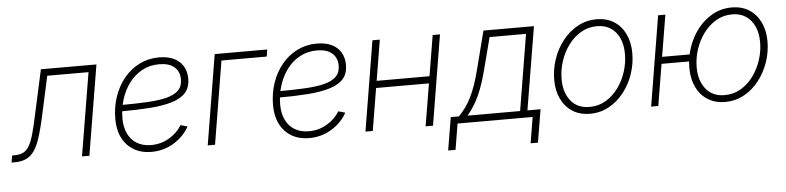

<svg xmlns="http://www.w3.org/2000/svg" viewBox="-82 -765 4659 1138"><g transform="rotate(-5 2247.0 -195.5)"><path d="M-39.1 0 -32.2 -41.5H-18.1Q14.2 -41.5 35.2 -52.5Q56.2 -63.5 70.8 -89.4Q85.4 -115.2 97.9 -160.4Q110.4 -205.6 125 -274.4L182.1 -535.6H512.7L423.8 0H379.9L461.9 -494.1H216.3L166 -263.7Q146.5 -172.4 125.7 -114Q105 -55.7 71.3 -27.8Q37.6 0 -21.5 0Z M793 9.3Q733.4 9.3 689 -16.6Q644.5 -42.5 620.1 -90.1Q595.7 -137.7 595.7 -202.6Q595.7 -274.4 617.2 -336.7Q638.7 -398.9 677.7 -445.8Q716.8 -492.7 769.8 -518.8Q822.8 -544.9 885.7 -544.9Q937.5 -544.9 973.6 -527.6Q1009.8 -510.3 1028.6 -478.5Q1047.4 -446.8 1047.4 -404.3Q1047.4 -352.1 1019.3 -320.8Q991.2 -289.6 937 -273.2Q882.8 -256.8 804.9 -251.2Q727.1 -245.6 627.9 -245.6L631.8 -283.2Q722.2 -283.2 791.7 -286.9Q861.3 -290.5 908.4 -302.5Q955.6 -314.5 979.7 -338.6Q1003.9 -362.8 1003.9 -403.8Q1003.9 -450.2 972.9 -477.3Q941.9 -504.4 882.8 -504.4Q826.2 -504.4 780.8 -479.5Q735.4 -454.6 703.6 -412.1Q671.9 -369.6 655 -315.4Q638.2 -261.2 638.2 -202.1Q638.2 -151.9 656.2 -113.3Q674.3 -74.7 709.5 -53Q744.6 -31.2 794.9 -31.2Q853 -31.2 901.6 -59.8Q950.2 -88.4 978 -133.8L1018.6 -122.1Q986.3 -64 926 -27.3Q865.7 9.3 793 9.3Z M1528.8 -535.6 1522 -494.1H1252.9L1171.4 0H1127.9L1216.3 -535.6Z M1731.4 9.3Q1671.9 9.3 1627.4 -16.6Q1583 -42.5 1558.6 -90.1Q1534.2 -137.7 1534.2 -202.6Q1534.2 -274.4 1555.7 -336.7Q1577.1 -398.9 1616.2 -445.8Q1655.3 -492.7 1708.3 -518.8Q1761.2 -544.9 1824.2 -544.9Q1876 -544.9 1912.1 -527.6Q1948.2 -510.3 1967 -478.5Q1985.8 -446.8 1985.8 -404.3Q1985.8 -352.1 1957.8 -320.8Q1929.7 -289.6 1875.5 -273.2Q1821.3 -256.8 1743.4 -251.2Q1665.5 -245.6 1566.4 -245.6L1570.3 -283.2Q1660.6 -283.2 1730.2 -286.9Q1799.8 -290.5 1846.9 -302.5Q1894 -314.5 1918.2 -338.6Q1942.4 -362.8 1942.4 -403.8Q1942.4 -450.2 1911.4 -477.3Q1880.4 -504.4 1821.3 -504.4Q1764.6 -504.4 1719.2 -479.5Q1673.8 -454.6 1642.1 -412.1Q1610.4 -369.6 1593.5 -315.4Q1576.7 -261.2 1576.7 -202.1Q1576.7 -151.9 1594.7 -113.3Q1612.8 -74.7 1647.9 -53Q1683.1 -31.2 1733.4 -31.2Q1791.5 -31.2 1840.1 -59.8Q1888.7 -88.4 1916.5 -133.8L1957 -122.1Q1924.8 -64 1864.5 -27.3Q1804.2 9.3 1731.4 9.3Z M2486.8 -293.9 2480 -252H2139.6L2146.5 -293.9ZM2198.7 -535.6 2109.9 0H2066.4L2154.8 -535.6ZM2556.6 -535.6 2468.3 0H2424.3L2513.2 -535.6Z M2544.9 154.3 2577.6 -41.5H2626Q2647.9 -64 2666.5 -89.6Q2685.1 -115.2 2700.7 -146.7Q2716.3 -178.2 2730 -217Q2743.7 -255.9 2755.9 -304.2L2815.4 -535.6H3115.7L3033.7 -41.5H3111.8L3079.1 154.3H3035.6L3061 0H2614.3L2588.9 154.3ZM2677.2 -41.5H2990.2L3064.9 -494.1H2848.1L2798.8 -304.2Q2776.9 -217.8 2748.3 -154.3Q2719.7 -90.8 2677.2 -41.5Z M3401.9 10.7Q3342.3 10.7 3298.8 -16.8Q3255.4 -44.4 3231.4 -93.8Q3207.5 -143.1 3207.5 -208Q3207.5 -270.5 3227.8 -330.3Q3248 -390.1 3285.6 -438.2Q3323.2 -486.3 3374.8 -515.1Q3426.3 -543.9 3488.8 -543.9Q3548.3 -543.9 3591.8 -516.4Q3635.3 -488.8 3658.9 -439.5Q3682.6 -390.1 3682.6 -325.2Q3682.6 -262.7 3662.4 -202.6Q3642.1 -142.6 3604.5 -94.5Q3566.9 -46.4 3515.4 -17.8Q3463.9 10.7 3401.9 10.7ZM3402.8 -29.8Q3456.5 -29.8 3499.8 -55.7Q3543 -81.5 3574.2 -124.3Q3605.5 -167 3622.1 -219.2Q3638.7 -271.5 3638.7 -324.7Q3638.7 -377.4 3621.1 -417.5Q3603.5 -457.5 3569.8 -480.2Q3536.1 -502.9 3487.8 -502.9Q3435.5 -502.9 3392.3 -477.8Q3349.1 -452.6 3317.6 -410.2Q3286.1 -367.7 3268.8 -315.2Q3251.5 -262.7 3251.5 -208Q3251.5 -128.9 3291 -79.3Q3330.6 -29.8 3402.8 -29.8Z M3766.1 0 3854.5 -535.6H3897.5L3808.6 0ZM3837.9 -247.1 3844.7 -288.1H4043L4036.1 -247.1ZM4206.1 10.7Q4146.5 10.7 4102.8 -16.8Q4059.1 -44.4 4035.4 -93.8Q4011.7 -143.1 4011.7 -208Q4011.7 -270.5 4032 -330.3Q4052.2 -390.1 4089.6 -438.2Q4127 -486.3 4178.7 -515.1Q4230.5 -543.9 4293 -543.9Q4352.1 -543.9 4395.5 -516.4Q4439 -488.8 4462.9 -439.5Q4486.8 -390.1 4486.8 -325.2Q4486.8 -262.7 4466.3 -202.6Q4445.8 -142.6 4408.4 -94.5Q4371.1 -46.4 4319.6 -17.8Q4268.1 10.7 4206.1 10.7ZM4207 -29.8Q4260.3 -29.8 4303.7 -55.7Q4347.2 -81.5 4378.2 -124.3Q4409.2 -167 4426 -219.2Q4442.9 -271.5 4442.9 -324.7Q4442.9 -377.4 4425 -417.5Q4407.2 -457.5 4373.5 -480.2Q4339.8 -502.9 4291.5 -502.9Q4239.7 -502.9 4196.5 -477.8Q4153.3 -452.6 4121.6 -410.2Q4089.8 -367.7 4072.5 -315.2Q4055.2 -262.7 4055.2 -208Q4055.2 -128.9 4095 -79.3Q4134.8 -29.8 4207 -29.8Z"/></g></svg>

Font: Inter 20pt ExtraLight
Style: Italic
Weight: 250
Italic angle: -9.3988°
Version: Version 4.001;git-66647c0bb